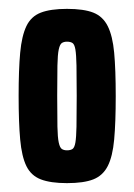

<svg xmlns="http://www.w3.org/2000/svg" viewBox="-20 -716 302 433"><path d="M131 -303Q94 -303 72 -311.5Q50 -320 39.5 -341.5Q29 -363 25.5 -401.5Q22 -440 22 -500Q22 -559 25.5 -597Q29 -635 39.5 -657Q50 -679 72 -687.5Q94 -696 131 -696Q169 -696 190.5 -687.5Q212 -679 223 -657Q234 -635 237.5 -597Q241 -559 241 -499Q241 -440 237.5 -401.5Q234 -363 223 -341.5Q212 -320 190.5 -311.5Q169 -303 131 -303ZM131 -377Q139 -377 143.5 -380Q148 -383 150 -394.5Q152 -406 152.5 -430.5Q153 -455 153 -500Q153 -543 152.5 -568Q152 -593 150 -604.5Q148 -616 143.5 -619Q139 -622 131 -622Q124 -622 119.5 -619Q115 -616 112.5 -604.5Q110 -593 109.5 -568Q109 -543 109 -500Q109 -455 109.5 -430.5Q110 -406 112.5 -394.5Q115 -383 119.5 -380Q124 -377 131 -377Z"/></svg>

Font: Saira UltraCondensed ExtraBold
Style: Regular
Weight: 800
Width: 1
Designer: Hector Gatti with collaboration of the Omnibus-Type team
Foundry: Omnibus-Type
Version: Version 1.101